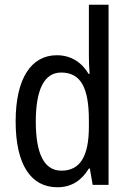

<svg xmlns="http://www.w3.org/2000/svg" viewBox="-20 -780 548 810"><path d="M222 10C283 10 325 -20 355 -69H359L371 0H438V-760H355V-543C355 -523 356 -494 358 -468H354C325 -517 279 -547 220 -547C111 -547 46 -448 46 -268C46 -86 110 10 222 10ZM239 -60C166 -60 131 -132 131 -267C131 -399 165 -474 238 -474C322 -474 355 -408 355 -272V-246C355 -122 319 -60 239 -60Z"/></svg>

Font: Noto Sans Gujarati UI Condensed
Style: Regular
Weight: 400
Width: 3
Designer: Jelle Bosma - Monotype Design Team, Universal Thirst
Foundry: Monotype Imaging Inc.
Version: Version 2.106